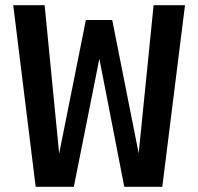

<svg xmlns="http://www.w3.org/2000/svg" viewBox="-20 -720 765 740"><path d="M117.5 0 31 -700H152L208 -128.5L311 -643H412.5L514.5 -129L572 -700H693L605.5 0H459L363 -493.5L264.5 0Z"/></svg>

Font: Trispace SemiCondensed Medium
Style: Regular
Weight: 500
Width: 4
Designer: Tyler Finck
Foundry: Etcetera Type Company
Version: Version 1.210; ttfautohint (v1.8.3)